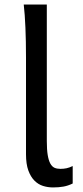

<svg xmlns="http://www.w3.org/2000/svg" viewBox="-20 -801 362 833"><path d="M92.8 -551.8Q92.8 -623.5 90.3 -681.2Q87.9 -738.8 83 -781.2H183.1V-189Q183.1 -151.9 187 -128.4Q190.9 -105 198.2 -91.6Q205.6 -78.1 216.3 -73.2Q227.1 -68.4 241.7 -68.4Q255.9 -68.4 268.6 -71Q281.2 -73.7 295.4 -80.6V-4.9Q275.4 4.9 255.6 8.5Q235.8 12.2 210 12.2Q187.5 12.2 166.5 5.6Q145.5 -1 129.2 -17.6Q112.8 -34.2 102.8 -61.8Q92.8 -89.4 92.8 -131.8V-551.8Z"/></svg>

Font: Andika DR AuSIL
Style: Regular
Weight: 400
Designer: Annie Olsen & Victor Gaultney
Foundry: SIL International
Version: Version 0.003